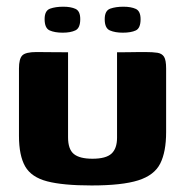

<svg xmlns="http://www.w3.org/2000/svg" viewBox="-20 -558 563 584"><path d="M187 -399V-140.3Q187 -104 204.6 -89.6Q222.2 -75.2 261.2 -75.2Q302.4 -75.2 319.2 -90.8Q336 -106.3 336 -139.2V-399Q337 -399 349.2 -399Q361.4 -399 376.8 -399.3Q392.3 -399.7 405.5 -399.7Q418.7 -399.7 421.7 -399.7Q444.9 -399.7 458.8 -397.5Q472.6 -395.3 479 -385.3Q485.3 -375.2 485.3 -349.7V-156.1Q485.3 -96.3 467.4 -60.6Q449.4 -24.9 400.3 -9.4Q351.2 6.1 258.5 6.1Q171.6 6.1 123.6 -6.4Q75.5 -18.9 56.6 -51.8Q37.7 -84.8 37.7 -144.8V-349.7Q37.7 -378.9 47.7 -389.3Q57.8 -399.7 91 -399.7Q115.3 -399.7 139 -399.3Q162.6 -399 187 -399ZM353.6 -458.6Q330.1 -458.6 314.3 -465.4Q298.5 -472.2 298.5 -499.6Q298.5 -525.7 315.3 -531.7Q332.1 -537.6 355.3 -537.6Q378.2 -537.6 392.9 -531Q407.6 -524.3 407.6 -499.6Q407.6 -472.2 393 -465.4Q378.4 -458.6 353.6 -458.6ZM170.8 -458.6Q146.6 -458.6 131.2 -465.4Q115.7 -472.2 115.7 -500Q115.7 -525.7 132.4 -531.7Q149 -537.6 172.5 -537.6Q195.3 -537.6 209.7 -531Q224.1 -524.3 224.1 -500Q224.1 -472.5 209.3 -465.6Q194.6 -458.6 170.8 -458.6Z"/></svg>

Font: Genos Thin
Style: Regular
Weight: 100
Designer: Robert E. Leuschke
Foundry: Robert E. Leuschke
Version: Version 1.010